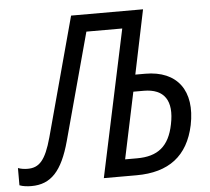

<svg xmlns="http://www.w3.org/2000/svg" viewBox="-96 -770 911 832"><g transform="rotate(-5 360.0 -353.5)"><path d="M8 7C93 7 142 -46 177 -174L303 -639H459L323 0H465C606 0 690 -64 718 -196C748 -343 681 -435 541 -435H498L556 -714H243L103 -196C76 -98 48 -69 -2 -69C-16 -69 -31 -71 -44 -76V-1C-29 5 -10 7 8 7ZM422 -73 483 -362H528C618 -362 654 -308 633 -207C614 -112 564 -73 474 -73Z"/></g></svg>

Font: Noto Sans Condensed
Style: Italic
Weight: 400
Width: 3
Italic angle: -12°
Designer: Monotype Design Team
Foundry: Monotype Imaging Inc.
Version: Version 2.013